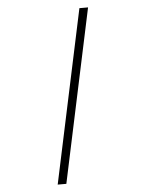

<svg xmlns="http://www.w3.org/2000/svg" viewBox="-61 -779 771 1017"><g transform="rotate(-5 325.0 -270.5)"><path d="M400 -731H446L250 190H204Z"/></g></svg>

Font: Azeret Mono Thin
Style: Italic
Weight: 100
Italic angle: -12°
Designer: Martin Vácha
Foundry: Displaay
Version: Version 1.000; Glyphs 3.0.3, build 3074